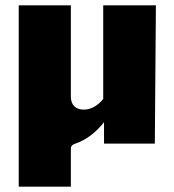

<svg xmlns="http://www.w3.org/2000/svg" viewBox="-20 -537 649 718"><path d="M293 -127C264 -127 245 -144 245 -175V-517H50V161H245V21C245 10 248 5 262 0C298 -12 336 -38 369 -80V0H559L563 -517H366V-167C348 -144 322 -127 293 -127Z"/></svg>

Font: United Sans Black
Style: Regular
Weight: 900
Designer: Pablo Impallari, Rodrigo Fuenzalida (Modified by Dan O. Williams)
Version: Version 1.000;PS 001.000;hotconv 1.0.88;makeotf.lib2.5.64775